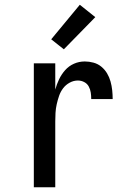

<svg xmlns="http://www.w3.org/2000/svg" viewBox="-20 -786 540 806"><path d="M122 0V-520H212V-410Q218 -432 228 -453Q238 -474 253.5 -491.5Q269 -509 290.5 -518.5Q312 -528 336 -528Q354 -528 372.5 -523Q391 -518 405.5 -506Q420 -494 429.5 -478Q439 -462 444 -444Q449 -426 451 -407.5Q453 -389 453 -370H363Q363 -384 361 -397.5Q359 -411 352.5 -423Q346 -435 333.5 -441.5Q321 -448 307 -448Q289 -448 272.5 -439Q256 -430 245 -415.5Q234 -401 228 -383.5Q222 -366 218 -348Q214 -330 213 -312Q212 -294 212 -276V0ZM248 -579 195 -621 315 -766 380 -714Z"/></svg>

Font: Iosevka Fixed Medium
Style: Regular
Weight: 500
Monospace: yes
Designer: Belleve Invis
Foundry: Belleve Invis
Version: Version 32.3.0